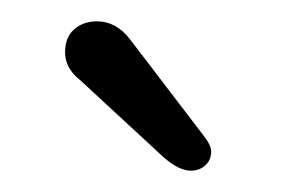

<svg xmlns="http://www.w3.org/2000/svg" viewBox="-20 -726 266 180"><path d="M134 -578 55 -651Q41 -662 41 -677Q41 -691 49.5 -698.5Q58 -706 71 -706Q89 -706 102 -689L170 -600Q178 -590 178 -584Q178 -576 172.5 -571Q167 -566 159 -566Q148 -566 134 -578Z"/></svg>

Font: Quicksand
Style: Regular
Weight: 400
Designer: Andrew Paglinawan
Foundry: Andrew Paglinawan
Version: Version 3.000